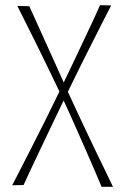

<svg xmlns="http://www.w3.org/2000/svg" viewBox="-20 -714 482 741"><path d="M27 1Q38 -20 57.5 -58Q77 -96 102 -145Q127 -194 154 -248Q181 -302 206 -354Q232 -407 257 -460.5Q282 -514 304.5 -561Q327 -608 343 -643Q359 -678 366 -694L409 -693Q399 -674 380.5 -637.5Q362 -601 338.5 -554.5Q315 -508 289.5 -457Q264 -406 240 -356Q213 -300 186 -243.5Q159 -187 135.5 -137.5Q112 -88 95 -52Q78 -16 71 0ZM372 7Q365 -10 349 -47.5Q333 -85 311 -135Q289 -185 264 -241.5Q239 -298 213 -353Q189 -403 164.5 -454Q140 -505 116.5 -552Q93 -599 75 -635Q57 -671 47 -691L93 -690Q101 -673 116 -639.5Q131 -606 151 -562Q171 -518 194 -467Q217 -416 240 -364Q259 -322 280 -277.5Q301 -233 321.5 -189.5Q342 -146 360.5 -108Q379 -70 393.5 -40Q408 -10 416 7Z"/></svg>

Font: Truculenta Thin
Style: Regular
Weight: 250
Version: Version 1.002